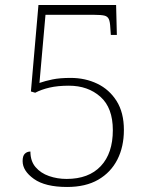

<svg xmlns="http://www.w3.org/2000/svg" viewBox="-20 -734 599 764"><path d="M247 10Q160 10 115 -22Q70 -54 70 -93Q70 -114 79 -122.5Q88 -131 101 -131Q101 -93 121.5 -69Q142 -45 175 -33.5Q208 -22 245 -22Q333 -22 381 -73Q429 -124 429 -216Q429 -305 379.5 -349Q330 -393 254 -393Q210 -393 177.5 -385.5Q145 -378 120 -365L103 -370L133 -714H442L445 -595H421L419 -623Q418 -647 413 -658Q408 -669 395 -672Q382 -675 356 -675H161L137 -404Q160 -412 189 -418Q218 -424 261 -424Q319 -424 367 -401Q415 -378 444 -332Q473 -286 473 -217Q473 -150 447 -99Q421 -48 371 -19Q321 10 247 10Z"/></svg>

Font: Noto Serif ExtraLight
Style: Regular
Weight: 200
Designer: Monotype Design Team
Foundry: Monotype Imaging Inc.
Version: Version 2.015; ttfautohint (v1.8.4.7-5d5b)